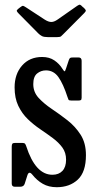

<svg xmlns="http://www.w3.org/2000/svg" viewBox="-20 -770 404 802"><path d="M262 -364.5Q244 -420 224 -448Q204 -476 172 -476Q151 -476 135 -463Q119 -450 119 -418.5Q119 -385.5 141.2 -361.2Q163.5 -337 196.2 -315Q229 -293 261.8 -267.5Q294.5 -242 316.8 -207.2Q339 -172.5 339 -122Q339 -51.5 305 -19.8Q271 12 217 12Q183.5 12 158.8 -2.2Q134 -16.5 115 -40.5Q101 -57.5 94.5 -38L83 -2Q79 10 64.5 10H41.5Q29 10 29 -3.5V-157.5Q29 -166.5 31.8 -169.8Q34.5 -173 43 -173H73.5Q82 -173 84.8 -169.2Q87.5 -165.5 89.5 -159.5Q128 -40 199 -40Q225.5 -40 240.8 -56.2Q256 -72.5 256 -103Q256 -132.5 240.5 -153.8Q225 -175 200.5 -193.2Q176 -211.5 148.5 -230Q121 -248.5 96.5 -272Q72 -295.5 56.5 -327.8Q41 -360 41 -405Q41 -460.5 72.2 -496.2Q103.5 -532 156 -532Q186 -532 207 -517.8Q228 -503.5 240.5 -483Q246.5 -473.5 249.2 -472.2Q252 -471 256 -484.5L267.5 -519Q270 -526 273 -528Q276 -530 285.5 -530H308Q321 -530 321 -516V-362.5Q321 -354.5 318 -352.2Q315 -350 306.5 -350H278.5Q268 -350 266.2 -353.5Q264.5 -357 262 -364.5ZM140 -630.5 58 -713.5Q51.5 -720 50.2 -723.8Q49 -727.5 56 -733L65 -740Q73 -746.5 76.8 -745.5Q80.5 -744.5 89 -739L167 -688Q182 -678.5 193.8 -678.2Q205.5 -678 220 -688L303 -746Q311 -751.5 314.8 -750Q318.5 -748.5 325 -741.5L330 -737.5Q337 -731 338.2 -727Q339.5 -723 332.5 -716L244 -627Q238.5 -621.5 234.8 -618.2Q231 -615 219 -615H179Q163.5 -615 155.2 -619.2Q147 -623.5 140 -630.5Z"/></svg>

Font: Besley* Condensed
Style: Regular
Weight: 400
Width: 3
Designer: Owen Earl
Foundry: indestructible type*
Version: Version 3.000; ttfautohint (v1.8.3)